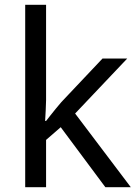

<svg xmlns="http://www.w3.org/2000/svg" viewBox="-20 -780 574 800"><path d="M172 -363Q172 -347 170.5 -321Q169 -295 168 -276H172Q178 -284 190 -299Q202 -314 214.5 -329.5Q227 -345 236 -355L407 -536H510L293 -307L525 0H419L233 -250L172 -197V0H85V-760H172Z"/></svg>

Font: Noto Sans Tifinagh SIL
Style: Regular
Weight: 400
Designer: JamraPatel
Foundry: JamraPatel LLC
Version: Version 2.006; ttfautohint (v1.8.4.7-5d5b)